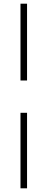

<svg xmlns="http://www.w3.org/2000/svg" viewBox="-20 -766 258 1040"><path d="M126.5 -330H91V-746H126.5ZM126.5 254H91V-155H126.5Z"/></svg>

Font: Acari Sans Neue Light
Style: Regular
Weight: 300
Designer: Alfredo Marco Pradil (font), Cristiano Sobral (main changes)
Foundry: Hanken Design Co. (font), Cristiano Sobral (main changes)
Version: Version 2.459;March 19, 2022;FontCreator 14.0.0.2808 64-bit;